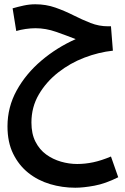

<svg xmlns="http://www.w3.org/2000/svg" viewBox="-20 -488 586 898"><path d="M332 390Q271 390 214 373Q157 356 112.5 320.5Q68 285 41.5 231Q15 177 15 103Q15 13 58 -65Q101 -143 173.5 -204.5Q246 -266 334 -305Q291 -322 242.5 -339Q194 -356 146 -356Q124 -356 100 -352.5Q76 -349 56 -343L39 -449Q63 -456 90.5 -462Q118 -468 145 -468Q195 -468 239 -452.5Q283 -437 323.5 -416.5Q364 -396 403.5 -380.5Q443 -365 485 -365H499L508 -251Q442 -244 375 -218.5Q308 -193 252 -149Q196 -105 161.5 -46Q127 13 127 85Q127 138 146 175Q165 212 196 234.5Q227 257 265 268Q303 279 341 279Q378 279 416 271Q454 263 499 244L533 341Q473 371 421.5 380.5Q370 390 332 390Z"/></svg>

Font: Noto Sans Arabic ExtCond SemBd
Style: Regular
Weight: 600
Width: 2
Designer: Monotype Design Team, Nadine Chahine, Nizar Qandah and Khaled Hosny
Foundry: Monotype Imaging Inc.
Version: Version 2.012; ttfautohint (v1.8.4.7-5d5b)